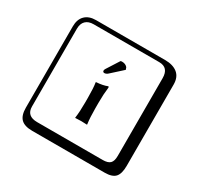

<svg xmlns="http://www.w3.org/2000/svg" viewBox="-194 -997 1508 1451"><g transform="rotate(30 560.0 -271.0)"><path d="M563.5 -578.1Q567.9 -580.6 576.7 -580.6Q606.9 -580.6 624 -560.5L631.3 -541L532.7 -451.7Q518.1 -438.5 501.5 -438.5Q496.6 -438.5 492.4 -442.4Q488.3 -446.3 488.3 -450.7Q488.3 -461.4 495.1 -470.7ZM488.8 -213.9Q488.8 -301.8 481 -346.2L482.9 -348.1Q542 -352.1 578.1 -367.2Q585 -367.2 585 -358.9Q577.1 -297.9 577.1 -226.1V-172.9Q577.1 -93.8 585 -37.1L583 -35.2Q558.1 -37.1 533.2 -37.1L481.9 -35.2L481 -37.1Q488.8 -92.3 488.8 -172.9ZM249 -717.8Q204.1 -717.8 179.9 -693.8Q155.8 -669.9 155.8 -625V53.2Q155.8 136.2 249 136.2H820.8Q865.7 136.2 884.8 117.2Q903.8 98.1 903.8 53.2V-625Q903.8 -717.8 820.8 -717.8ZM1000 84Q1000 152.8 973.4 182.4Q946.8 211.9 880.9 211.9H249Q181.2 211.9 150.6 181.4Q120.1 150.9 120.1 84V-625Q120.1 -687 154.1 -720.5Q188 -753.9 249 -753.9H851.1Q920.9 -753.9 960.4 -721.9Q1000 -689.9 1000 -625Z"/></g></svg>

Font: Linux Biolinum Keyboard
Style: Regular
Weight: 700
Designer: Philipp H. Poll
Foundry: Philipp H. Poll
Version: Version 0.6.1 ; ttfautohint (v0.9)